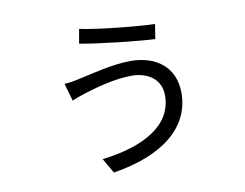

<svg xmlns="http://www.w3.org/2000/svg" viewBox="-76 -741 1151 901"><g transform="rotate(-10 500.0 -290.0)"><path d="M696 -259C696 -116 555 -39 356 -15L397 56C631 19 774 -90 774 -258C774 -379 687 -446 564 -446C477 -446 370 -417 314 -405C292 -400 264 -395 241 -394L265 -310C280 -317 307 -327 331 -334C383 -350 474 -377 557 -377C634 -377 696 -337 696 -259ZM353 -636 341 -568C429 -551 615 -531 697 -527L708 -597C617 -600 446 -617 353 -636Z"/></g></svg>

Font: Noto Sans CJK KR Regular
Style: Regular
Weight: 400
Designer: Ryoko NISHIZUKA (kana & ideographs); Paul D. Hunt (Latin, Greek & Cyrillic); Wenlong ZHANG (bopomofo); Sandoll Communica
Foundry: Adobe Systems Incorporated
Version: Version 1.004;PS 1.004;hotconv 1.0.82;makeotf.lib2.5.63406